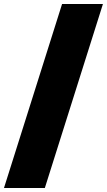

<svg xmlns="http://www.w3.org/2000/svg" viewBox="-20 -828 539 968"><path d="M0 120 293 -808H499L206 120Z"/></svg>

Font: Encode Sans Expanded Expanded ExtraBold
Style: Regular
Weight: 800
Width: 7
Designer: Multiple Designers
Foundry: Impallari Type
Version: Version 3.000; ttfautohint (v1.8.3) -l 8 -r 50 -G 200 -x 14 